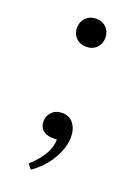

<svg xmlns="http://www.w3.org/2000/svg" viewBox="-131 -576 563 784"><g transform="rotate(20 150.0 -183.5)"><path d="M147 -397Q120.6 -397 103.3 -413.8Q85.9 -430.7 85.9 -457Q85.9 -483.9 103.3 -501.5Q120.6 -519 147 -519Q174.3 -519 191.7 -502Q209 -484.9 209 -458Q209 -431.6 191.9 -414.3Q174.8 -397 147 -397ZM106.9 151.9 89.8 130.9Q163.6 65.9 165 0H147.9Q119.1 0 103.5 -13.7Q87.9 -27.3 87.9 -51.8Q87.9 -75.2 104.5 -92.5Q121.1 -109.9 147.9 -109.9Q180.7 -109.9 198.2 -86.9Q215.8 -64 215.8 -28.8Q215.8 15.6 186.8 66.2Q157.7 116.7 106.9 151.9Z"/></g></svg>

Font: Literata Light
Style: Regular
Weight: 300
Designer: Latin by Veronika Burian and Jose Scaglione. Greek by Irene Vlachou. Cyrillic by Vera Evstafieva.
Foundry: TypeTogether
Version: Version 3.021